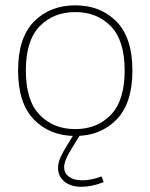

<svg xmlns="http://www.w3.org/2000/svg" viewBox="-20 -508 568 725"><path d="M363.3 158.2 371.6 179.7Q326.7 197.3 288.1 197.3Q247.6 197.3 223.4 177.7Q199.2 158.2 199.2 125.5Q199.2 106.4 208.7 85.7Q218.3 64.9 231.9 43L258.3 0V-6.3L282.2 -1L283.2 0L249 55.7Q222.2 98.6 222.2 123Q222.2 146 240.7 159.4Q259.3 172.9 290.5 172.9Q324.7 172.9 363.3 158.2ZM264.2 -487.8Q359.4 -487.8 419.7 -426.8Q480 -365.7 480 -241.7Q480 -117.7 419.7 -56.2Q359.4 5.4 264.2 5.4Q168.9 5.4 108.6 -56.2Q48.3 -117.7 48.3 -241.7Q48.3 -365.7 108.6 -426.8Q168.9 -487.8 264.2 -487.8ZM264.2 -462.4Q181.6 -462.4 129.6 -408.7Q77.6 -355 77.6 -241.7Q77.6 -128.4 129.6 -74.5Q181.6 -20.5 264.2 -20.5Q346.7 -20.5 398.7 -74.5Q450.7 -128.4 450.7 -241.7Q450.7 -355 398.7 -408.7Q346.7 -462.4 264.2 -462.4Z"/></svg>

Font: Estedad-FD Thin
Style: Regular
Weight: 100
Designer: Amin Abedi
Version: Version 7.3